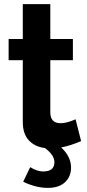

<svg xmlns="http://www.w3.org/2000/svg" viewBox="-20 -714 424 935"><path d="M278 4Q326 49 326 102Q326 146 296.5 173.5Q267 201 213 201Q155 201 93 171L127 100Q161 121 190 121Q245 121 245 76Q245 41 199 7Q150 1 120.5 -30.5Q91 -62 91 -120V-421H22V-524H91V-694H225V-524H335V-421H225V-165Q226 -114 275 -114Q305 -114 348 -133L375 -27Q325 -5 278 4Z"/></svg>

Font: Raleway-v4020
Style: Bold
Weight: 700
Designer: Matt McInerney, Pablo Impallari, Rodrigo Fuenzalida
Foundry: Matt McInerney, Pablo Impallari, Rodrigo Fuenzalida
Version: Version 4.020;PS 004.020;hotconv 1.0.88;makeotf.lib2.5.64775